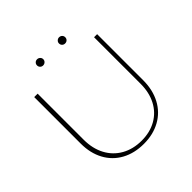

<svg xmlns="http://www.w3.org/2000/svg" viewBox="-207 -976 1150 1150"><g transform="rotate(-45 368.0 -400.5)"><path d="M248 -780Q248 -791 255.5 -798.5Q263 -806 274 -806Q285 -806 293 -798.5Q301 -791 301 -780Q301 -769 293 -761.5Q285 -754 274 -754Q263 -754 255.5 -761.5Q248 -769 248 -780ZM434 -780Q434 -791 442 -798.5Q450 -806 460 -806Q472 -806 479.5 -798.5Q487 -791 487 -780Q487 -769 479.5 -761.5Q472 -754 460 -754Q449 -754 441.5 -761.5Q434 -769 434 -780ZM102 -264V-658H131V-268Q131 -193 161 -136.5Q191 -80 246 -49Q301 -18 373 -18Q444 -18 497.5 -48.5Q551 -79 580 -134.5Q609 -190 609 -264V-658H635V-268Q635 -186 602 -124Q569 -62 508.5 -28.5Q448 5 369 5Q289 5 228.5 -28Q168 -61 135 -122Q102 -183 102 -264Z"/></g></svg>

Font: Ysabeau Infant Extralight
Style: Regular
Weight: 200
Designer: Christian Thalmann (Catharsis Fonts)
Version: Version 0.003